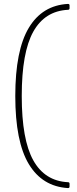

<svg xmlns="http://www.w3.org/2000/svg" viewBox="-20 -810 395 980"><path d="M327 150Q196 142 127 27.5Q58 -87 58 -320Q58 -553 127 -668Q196 -783 327 -790Q335 -790 335 -782V-768Q335 -760 327 -760Q209 -754 150 -648.5Q91 -543 91 -320Q91 -97 150 8.5Q209 114 327 120Q335 120 335 128V142Q335 150 327 150Z"/></svg>

Font: LINE Seed Sans App Thin
Style: Regular
Weight: 250
Designer: LINE VX Design & Dalton Maag Ltd & Sandoll Inc
Foundry: Dalton Maag Ltd
Version: Version 1.003